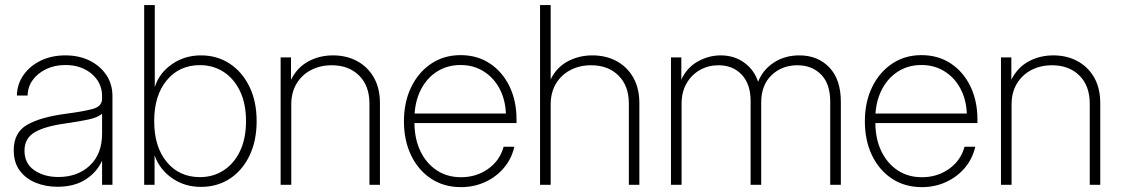

<svg xmlns="http://www.w3.org/2000/svg" viewBox="-20 -748 4537 777"><path d="M212.4 7.8Q165 7.8 125 -8.3Q85 -24.4 60.3 -57.1Q35.6 -89.8 35.6 -140.1Q35.6 -211.4 89.4 -242.7Q143.1 -273.9 246.6 -287.6Q317.4 -296.9 355.2 -307.1Q393.1 -317.4 393.1 -348.6V-359.4Q393.1 -413.1 351.1 -449Q309.1 -484.9 244.6 -484.9Q201.7 -484.9 167.2 -468.5Q132.8 -452.1 112.5 -424.3Q92.3 -396.5 91.8 -361.3H48.3Q49.3 -407.7 75.2 -444.6Q101.1 -481.4 145 -502.7Q189 -523.9 244.6 -523.9Q299.8 -523.9 342.8 -502.7Q385.7 -481.4 410.4 -444.3Q435.1 -407.2 435.1 -359.4V0H393.1V-95.2H391.6Q372.1 -51.3 326.4 -21.7Q280.8 7.8 212.4 7.8ZM216.3 -31.7Q293.9 -31.7 343.5 -78.1Q393.1 -124.5 393.1 -207.5V-287.6Q375.5 -272.5 338.9 -264.6Q302.2 -256.8 245.6 -248.5Q160.6 -236.8 119.9 -212.4Q79.1 -188 79.1 -138.2Q79.1 -86.4 118.7 -59.1Q158.2 -31.7 216.3 -31.7Z M793 8.3Q727.5 8.3 677 -26.6Q626.5 -61.5 606.4 -117.2H605.5V0H563.5V-727.5H606.4V-397H606.9Q624.5 -452.6 676 -488.3Q727.5 -523.9 793 -523.9Q858.4 -523.9 909.2 -490.7Q960 -457.5 989.3 -397.7Q1018.6 -337.9 1018.6 -257.8Q1018.6 -177.7 989.5 -117.7Q960.4 -57.6 909.7 -24.7Q858.9 8.3 793 8.3ZM789.1 -31.2Q842.3 -31.2 884.5 -58.3Q926.8 -85.4 951.2 -136.2Q975.6 -187 975.6 -257.8Q975.6 -328.6 951.2 -379.4Q926.8 -430.2 884.5 -457.3Q842.3 -484.4 789.1 -484.4Q705.6 -484.4 654.8 -423.1Q604 -361.8 604 -257.8Q604 -153.8 654.8 -92.5Q705.6 -31.2 789.1 -31.2Z M1158.7 -324.7V0H1115.7V-515.6H1157.7V-425.3Q1182.6 -475.1 1227.8 -499.5Q1272.9 -523.9 1327.6 -523.9Q1382.3 -523.9 1425.3 -500.7Q1468.3 -477.5 1492.9 -434.3Q1517.6 -391.1 1517.6 -330.6V0H1475.1V-328.6Q1475.1 -400.9 1433.1 -442.4Q1391.1 -483.9 1322.3 -483.9Q1275.9 -483.9 1238.8 -464.6Q1201.7 -445.3 1180.2 -409.7Q1158.7 -374 1158.7 -324.7Z M1845.7 9.3Q1775.9 9.3 1723.9 -25.4Q1671.9 -60.1 1643.3 -120.1Q1614.7 -180.2 1614.7 -257.3Q1614.7 -335 1644 -395.3Q1673.3 -455.6 1724.9 -490.2Q1776.4 -524.9 1843.8 -524.9Q1911.6 -524.9 1962.6 -491Q2013.7 -457 2042 -398.4Q2070.3 -339.8 2070.3 -265.1V-250H1657.2Q1657.7 -185.5 1681.4 -136.2Q1705.1 -86.9 1747.3 -58.8Q1789.6 -30.8 1845.7 -30.8Q1907.7 -30.8 1955.3 -64.5Q2002.9 -98.1 2018.1 -154.3H2061.5Q2050.3 -105 2019 -68.4Q1987.8 -31.7 1942.9 -11.2Q1897.9 9.3 1845.7 9.3ZM1657.7 -288.6H2027.3Q2024.9 -346.7 2000.7 -390.9Q1976.6 -435.1 1936 -460Q1895.5 -484.9 1843.8 -484.9Q1792 -484.9 1751.5 -460.2Q1710.9 -435.5 1686.5 -391.4Q1662.1 -347.2 1657.7 -288.6Z M2208.5 -324.7V0H2165.5V-727.5H2208.5V-426.8Q2232.9 -476.1 2278.1 -500Q2323.2 -523.9 2377.4 -523.9Q2432.1 -523.9 2475.1 -500.7Q2518.1 -477.5 2542.7 -434.3Q2567.4 -391.1 2567.4 -330.6V0H2524.9V-328.6Q2524.9 -400.9 2482.9 -442.4Q2440.9 -483.9 2372.1 -483.9Q2325.7 -483.9 2288.6 -464.6Q2251.5 -445.3 2230 -409.7Q2208.5 -374 2208.5 -324.7Z M2695.3 0V-515.6H2737.3V-425.8Q2759.8 -474.6 2804 -499.3Q2848.1 -523.9 2896.5 -523.9Q2951.2 -523.9 2991.7 -494.6Q3032.2 -465.3 3047.9 -417Q3066.9 -465.3 3111.3 -494.6Q3155.8 -523.9 3214.8 -523.9Q3289.6 -523.9 3336.2 -475.1Q3382.8 -426.3 3382.8 -336.4V0H3339.8V-336.4Q3339.8 -409.2 3302.7 -446.5Q3265.6 -483.9 3207 -483.9Q3144 -483.9 3102.3 -443.6Q3060.5 -403.3 3060.5 -333.5V0H3017.6V-339.4Q3017.6 -407.7 2981.7 -445.8Q2945.8 -483.9 2887.7 -483.9Q2846.2 -483.9 2812.3 -464.6Q2778.3 -445.3 2758.3 -410.4Q2738.3 -375.5 2738.3 -328.6V0Z M3710.9 9.3Q3641.1 9.3 3589.1 -25.4Q3537.1 -60.1 3508.5 -120.1Q3480 -180.2 3480 -257.3Q3480 -335 3509.3 -395.3Q3538.6 -455.6 3590.1 -490.2Q3641.6 -524.9 3709 -524.9Q3776.9 -524.9 3827.9 -491Q3878.9 -457 3907.2 -398.4Q3935.5 -339.8 3935.5 -265.1V-250H3522.5Q3522.9 -185.5 3546.6 -136.2Q3570.3 -86.9 3612.5 -58.8Q3654.8 -30.8 3710.9 -30.8Q3772.9 -30.8 3820.6 -64.5Q3868.2 -98.1 3883.3 -154.3H3926.8Q3915.5 -105 3884.3 -68.4Q3853 -31.7 3808.1 -11.2Q3763.2 9.3 3710.9 9.3ZM3522.9 -288.6H3892.6Q3890.1 -346.7 3866 -390.9Q3841.8 -435.1 3801.3 -460Q3760.7 -484.9 3709 -484.9Q3657.2 -484.9 3616.7 -460.2Q3576.2 -435.5 3551.8 -391.4Q3527.3 -347.2 3522.9 -288.6Z M4073.7 -324.7V0H4030.8V-515.6H4072.8V-425.3Q4097.7 -475.1 4142.8 -499.5Q4188 -523.9 4242.7 -523.9Q4297.4 -523.9 4340.3 -500.7Q4383.3 -477.5 4408 -434.3Q4432.6 -391.1 4432.6 -330.6V0H4390.1V-328.6Q4390.1 -400.9 4348.1 -442.4Q4306.2 -483.9 4237.3 -483.9Q4190.9 -483.9 4153.8 -464.6Q4116.7 -445.3 4095.2 -409.7Q4073.7 -374 4073.7 -324.7Z"/></svg>

Font: Inter Display ExtraLight
Style: Regular
Weight: 200
Designer: Rasmus Andersson
Foundry: rsms
Version: Version 4.000;git-a52131595